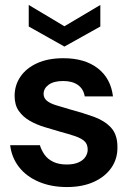

<svg xmlns="http://www.w3.org/2000/svg" viewBox="-20 -743 521 775"><path d="M250 12Q186 12 136 -9.5Q86 -31 56.5 -69Q27 -107 21 -157H141Q147 -137 159.5 -119Q172 -101 194.5 -90Q217 -79 249 -79Q278 -79 297 -87.5Q316 -96 325 -110Q334 -124 334 -139Q334 -161 321 -173Q308 -185 283 -193.5Q258 -202 224 -211Q193 -220 160 -230Q127 -240 100 -255.5Q73 -271 56 -295Q39 -319 39 -356Q39 -399 62.5 -433.5Q86 -468 130 -488Q174 -508 236 -508Q322 -508 374.5 -467.5Q427 -427 436 -354H322Q317 -384 294.5 -400Q272 -416 235 -416Q197 -416 176.5 -401Q156 -386 156 -364Q156 -348 168.5 -337Q181 -326 205.5 -318.5Q230 -311 264 -301Q316 -287 359 -271.5Q402 -256 428 -228Q454 -200 454 -150Q455 -103 430 -66.5Q405 -30 359 -9Q313 12 250 12ZM240 -555 96 -636V-723L240 -637L385 -723V-636Z"/></svg>

Font: DM Sans 36pt SemiBold
Style: Regular
Weight: 600
Designer: Colophon Foundry, Jonny Pinhorn
Foundry: Colophon Foundry
Version: Version 4.004;gftools[0.9.30]